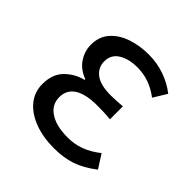

<svg xmlns="http://www.w3.org/2000/svg" viewBox="-143 -610 734 734"><g transform="rotate(45 224.0 -243.0)"><path d="M251.5 12Q191.4 12 145.2 -5.7Q99 -23.4 72.8 -55.2Q46.6 -87 46.6 -130.5Q46.6 -184.5 77.3 -215.1Q108 -245.7 149.4 -255.7V-259.7Q110.6 -274.1 91 -303.8Q71.4 -333.5 71.4 -368Q71.4 -411.7 96.8 -440.5Q122.2 -469.4 164 -483.7Q205.7 -498 255 -498Q299.7 -498 340.1 -483.9Q380.5 -469.8 413.3 -444.2L380.1 -389.9Q351.6 -411.5 321.9 -422Q292.3 -432.6 257.9 -432.6Q213.3 -432.6 182.9 -414.2Q152.5 -395.8 152.5 -358.6Q152.5 -325.8 179.2 -305.1Q206 -284.4 263.4 -284.4Q278 -284.4 292.2 -285.5Q306.3 -286.6 324.7 -287.6V-217.6Q304.9 -219.6 288.1 -220.2Q271.3 -220.8 254.3 -220.8Q191.1 -220.8 159.4 -200.4Q127.7 -180 127.7 -140.7Q127.7 -100.3 162.7 -77.2Q197.6 -54 259.8 -54Q295 -54 326.9 -65.4Q358.9 -76.7 393.6 -103.8L428.4 -49.2Q384.3 -15.2 343.7 -1.6Q303 12 251.5 12Z"/></g></svg>

Font: Source Sans 3
Style: Regular
Weight: 200
Designer: Paul D. Hunt
Foundry: Adobe
Version: Version 3.046;hotconv 1.0.118;makeotfexe 2.5.65603